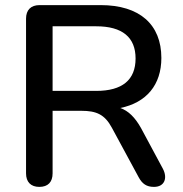

<svg xmlns="http://www.w3.org/2000/svg" viewBox="-20 -725 717 752"><path d="M134 7C168 7 186 -12 186 -46V-291H299C357 -291 390 -277 418 -225L523 -31C537 -5 554 7 583 7C625 7 637 -28 618 -64L532 -224C509 -265 483 -291 451 -302C554 -323 612 -393 612 -498C612 -629 527 -705 374 -705H135C101 -705 82 -686 82 -652V-46C82 -12 101 7 134 7ZM186 -622H357C459 -622 511 -579 511 -496C511 -412 459 -369 357 -369H186Z"/></svg>

Font: Nunito SemiBold
Style: Regular
Weight: 600
Designer: Vernon Adams
Foundry: Vernon Adams
Version: Version 3.602